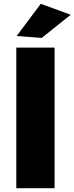

<svg xmlns="http://www.w3.org/2000/svg" viewBox="-20 -993 393 1013"><path d="M66 -742H268V0H66ZM195 -973 353 -915 200 -793 68 -803Z"/></svg>

Font: Gontserrat ExtraBold
Style: Regular
Weight: 800
Designer: Julieta Ulanovsky
Foundry: Julieta Ulanovsky
Version: Version 6.001